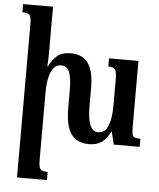

<svg xmlns="http://www.w3.org/2000/svg" viewBox="-64 -814 917 1105"><g transform="rotate(5 395.0 -261.5)"><path d="M714 -115Q714 -84 717 -69.5Q720 -55 731 -51Q742 -47 764 -47V0H614L597 -72H593Q575 -33 546 -11.5Q517 10 472 10Q401 10 368 -37.5Q335 -85 335 -187V-291Q335 -356 322 -392Q309 -428 273 -428Q236 -428 216.5 -384.5Q197 -341 197 -268V122Q197 167 207 178.5Q217 190 249 190V237H76V-645Q76 -689 66.5 -701Q57 -713 24 -713V-760H197V-492Q197 -473 196.5 -453Q196 -433 194 -416H198Q215 -451 242.5 -476.5Q270 -502 323 -502Q390 -502 423 -456.5Q456 -411 456 -313V-210Q456 -140 470.5 -101.5Q485 -63 519 -63Q559 -63 576 -107.5Q593 -152 593 -222V-374Q593 -421 582.5 -433Q572 -445 544 -445V-492H714Z"/></g></svg>

Font: Noto Serif Armenian ExtraCondensed
Style: Bold
Weight: 700
Width: 2
Designer: Monotype Design Team
Foundry: Monotype Imaging Inc.
Version: Version 2.008; ttfautohint (v1.8.4.7-5d5b)